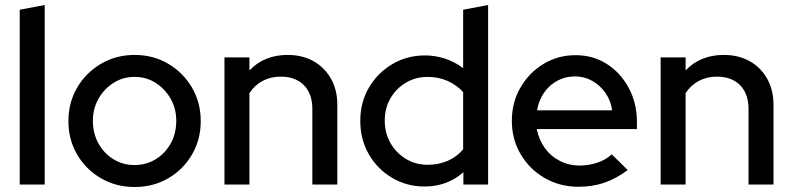

<svg xmlns="http://www.w3.org/2000/svg" viewBox="-20 -739 3174 769"><path d="M59 0V-700L159 -719V0Z M519 10Q445 10 384.5 -25Q324 -60 289 -120Q254 -180 254 -254Q254 -328 289 -388Q324 -448 384.5 -483.5Q445 -519 519 -519Q594 -519 654 -483.5Q714 -448 749 -388Q784 -328 784 -254Q784 -180 749 -120Q714 -60 654 -25Q594 10 519 10ZM519 -78Q566 -78 604 -101.5Q642 -125 664 -165Q686 -205 686 -255Q686 -304 663.5 -343.5Q641 -383 603.5 -407Q566 -431 519 -431Q472 -431 434.5 -407Q397 -383 374.5 -343.5Q352 -304 352 -255Q352 -205 374 -165Q396 -125 434 -101.5Q472 -78 519 -78Z M879 0V-509H979V-457Q1038 -519 1132 -519Q1191 -519 1235.5 -494Q1280 -469 1305.5 -424Q1331 -379 1331 -320V0H1231V-303Q1231 -363 1197.5 -397.5Q1164 -432 1104 -432Q1064 -432 1032 -415Q1000 -398 979 -366V0Z M1680 8Q1609 8 1550 -27Q1491 -62 1457 -121.5Q1423 -181 1423 -255Q1423 -329 1457.5 -388Q1492 -447 1551 -482Q1610 -517 1682 -517Q1724 -517 1763 -504Q1802 -491 1835 -466V-700L1935 -719V0H1836V-49Q1771 8 1680 8ZM1693 -79Q1737 -79 1773.5 -95Q1810 -111 1835 -141V-370Q1810 -398 1773.5 -414.5Q1737 -431 1693 -431Q1645 -431 1606 -408Q1567 -385 1544 -345.5Q1521 -306 1521 -256Q1521 -206 1544 -166Q1567 -126 1606 -102.5Q1645 -79 1693 -79Z M2297 9Q2222 9 2161.5 -26Q2101 -61 2065.5 -121Q2030 -181 2030 -255Q2030 -328 2064 -387.5Q2098 -447 2156 -482.5Q2214 -518 2285 -518Q2356 -518 2411 -482.5Q2466 -447 2498.5 -386.5Q2531 -326 2531 -250V-222H2130Q2138 -180 2161.5 -147Q2185 -114 2221.5 -95Q2258 -76 2301 -76Q2338 -76 2372.5 -87.5Q2407 -99 2430 -121L2494 -58Q2449 -24 2401.5 -7.5Q2354 9 2297 9ZM2131 -297H2432Q2426 -337 2404.5 -367.5Q2383 -398 2351.5 -415.5Q2320 -433 2283 -433Q2245 -433 2213 -416Q2181 -399 2159.5 -368.5Q2138 -338 2131 -297Z M2626 0V-509H2726V-457Q2785 -519 2879 -519Q2938 -519 2982.5 -494Q3027 -469 3052.5 -424Q3078 -379 3078 -320V0H2978V-303Q2978 -363 2944.5 -397.5Q2911 -432 2851 -432Q2811 -432 2779 -415Q2747 -398 2726 -366V0Z"/></svg>

Font: Red Hat Display Medium
Style: Regular
Weight: 500
Designer: Pentagram, MCKL
Foundry: Pentagram, MCKL
Version: Version 1.023